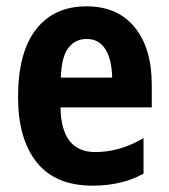

<svg xmlns="http://www.w3.org/2000/svg" viewBox="-20 -576 533 606"><path d="M253 -556Q351 -556 405 -490Q459 -424 459 -309V-237H171Q173 -96 281 -96Q358 -96 433 -140V-28Q365 10 272 10Q155 10 96 -63.5Q37 -137 37 -270Q37 -410 93.5 -483Q150 -556 253 -556ZM253 -453Q218 -453 196 -425Q174 -397 172 -331H334Q333 -387 313 -420Q293 -453 253 -453Z"/></svg>

Font: Noto Sans Kannada Condensed
Style: Bold
Weight: 700
Width: 3
Designer: Jelle Bosma - Monotype Design Team
Foundry: Monotype Imaging Inc.
Version: Version 2.005; ttfautohint (v1.8.4.7-5d5b)